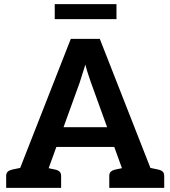

<svg xmlns="http://www.w3.org/2000/svg" viewBox="-20 -913 828 933"><path d="M40 0 324 -724H465L749 0H642Q624 0 612 -9Q600 -18 596 -31L422 -512Q416 -531 408.5 -552Q401 -573 395 -599Q387 -573 380 -552.5Q373 -532 367 -511L193 -31Q189 -19 177 -9.5Q165 0 147 0ZM129 0V-67H221V0ZM218 -199 235 -295H548L565 -199ZM558 0V-67H656V0ZM10 0V-58Q10 -72 18 -79Q26 -86 39 -89L97 -101L109 0ZM178 0 191 -101 248 -89Q262 -86 269.5 -79Q277 -72 277 -58V0ZM511 0V-58Q511 -72 519 -79Q527 -86 540 -89L598 -101L610 0ZM679 0 692 -101 749 -89Q763 -86 770.5 -79Q778 -72 778 -58V0ZM246 -820V-893H546V-820Z"/></svg>

Font: Aleo
Style: Bold
Weight: 700
Designer: Alessio Laiso
Foundry: Alessio Laiso
Version: Version 2.001;gftools[0.9.29]